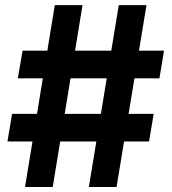

<svg xmlns="http://www.w3.org/2000/svg" viewBox="-20 -748 686 768"><path d="M335.4 0 455.1 -727.5H565.9L446.3 0ZM9.8 -182.1 28.3 -292.5H594.7L576.2 -182.1ZM80.1 0 199.2 -727.5H310.1L190.9 0ZM51.3 -434.6 70.3 -545.4H636.2L617.7 -434.6Z"/></svg>

Font: Inter 16pt
Style: Bold
Weight: 700
Version: Version 4.001;git-66647c0bb